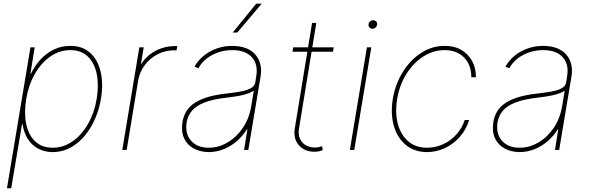

<svg xmlns="http://www.w3.org/2000/svg" viewBox="-20 -798 3139 1022"><path d="M17.1 204.1 142.1 -545.9H164.6L142.1 -406.2H145Q167 -451.7 199 -484.9Q231 -518.1 270.5 -536.1Q310.1 -554.2 354 -553.7Q418.5 -554.2 459.5 -517.1Q500.5 -480 515.6 -416.3Q530.8 -352.5 517.1 -271.5Q503.4 -191.4 466.8 -127.2Q430.2 -63 377.2 -25.9Q324.2 11.2 260.3 11.7Q216.8 11.2 183.1 -6.8Q149.4 -24.9 128.2 -58.1Q106.9 -91.3 100.1 -136.7H97.2L39.6 204.1ZM260.3 -11.7Q317.9 -11.7 366.5 -45.7Q415 -79.6 448.7 -138.7Q482.4 -197.8 494.6 -271.5Q506.8 -345.2 494.9 -404.1Q482.9 -462.9 447.5 -497.1Q412.1 -531.2 354 -531.2Q296.4 -531.2 247.6 -497.1Q198.7 -462.9 165.3 -404.1Q131.8 -345.2 119.6 -271.5Q107.4 -197.8 119.4 -138.7Q131.3 -79.6 167 -45.7Q202.6 -11.7 260.3 -11.7Z M630.9 0 721.7 -545.9H745.1L730.5 -459H733.4Q759.3 -501.5 807.6 -527.1Q856 -552.7 912.1 -552.7Q916.5 -552.7 918 -552.7Q919.4 -552.7 923.8 -552.7L919.9 -530.3Q915.5 -529.8 914.1 -529.8Q912.6 -529.8 908.2 -530.3Q859.9 -530.3 818.8 -509Q777.8 -487.8 750.2 -450.9Q722.7 -414.1 714.8 -366.2L654.3 0Z M1091.8 11.7Q1046.9 11.2 1012.2 -7.1Q977.5 -25.4 960.4 -61Q943.4 -96.7 951.2 -147.5Q955.6 -175.3 968.5 -199.7Q981.4 -224.1 1007.3 -243.9Q1033.2 -263.7 1075.9 -278.1Q1118.7 -292.5 1182.6 -299.8Q1220.7 -304.2 1255.1 -309.8Q1289.6 -315.4 1312.5 -326.9Q1335.4 -338.4 1338.9 -359.4L1343.8 -391.6Q1355 -455.1 1320.8 -493.2Q1286.6 -531.2 1216.8 -531.2Q1159.2 -531.2 1109.9 -505.4Q1060.5 -479.5 1036.1 -434.6L1015.6 -443.4Q1034.7 -477.5 1065.4 -502.2Q1096.2 -526.9 1135.3 -540.5Q1174.3 -554.2 1216.8 -553.7Q1258.3 -553.7 1289.1 -541.7Q1319.8 -529.8 1339.1 -507.8Q1358.4 -485.8 1365.7 -456.1Q1373 -426.3 1367.2 -391.6L1301.8 0H1279.3L1296.9 -110.4H1294.9Q1272 -73.7 1240.2 -46.4Q1208.5 -19 1170.7 -3.9Q1132.8 11.2 1091.8 11.7ZM1091.8 -11.7Q1143.6 -11.7 1191.2 -39.6Q1238.8 -67.4 1272.7 -117.4Q1306.6 -167.5 1317.4 -233.4L1331.1 -315.4Q1320.3 -308.1 1305.2 -302.2Q1290 -296.4 1271.7 -292Q1253.4 -287.6 1232.2 -284.4Q1210.9 -281.2 1187.5 -278.3Q1113.3 -270 1068.6 -252.4Q1023.9 -234.9 1002 -208.7Q980 -182.6 973.6 -147.5Q963.9 -85.9 997.3 -48.6Q1030.8 -11.2 1091.8 -11.7ZM1218.8 -625 1343.8 -778.3H1373L1243.2 -625Z M1756.3 -545.9 1752.4 -522.5H1536.6L1540.5 -545.9ZM1641.1 -675.8H1663.6L1571.8 -115.2Q1566.4 -83.5 1576.4 -60.3Q1586.4 -37.1 1607.9 -24.9Q1629.4 -12.7 1656.7 -12.7Q1666.5 -12.7 1675.5 -14.6Q1684.6 -16.6 1694.8 -19.5L1697.8 1Q1686.5 5.9 1676 7.8Q1665.5 9.8 1652.8 9.8Q1619.6 9.8 1593.8 -5.6Q1567.9 -21 1555.4 -49.1Q1543 -77.1 1549.3 -115.2Z M1842.3 0 1933.1 -545.9H1956.5L1865.7 0ZM1963.4 -644.5Q1952.6 -645 1946.3 -652.6Q1939.9 -660.2 1941.9 -670.9Q1942.9 -677.7 1950.2 -684.1Q1957.5 -690.4 1965.3 -690.4Q1976.6 -690.4 1982.9 -683.1Q1989.3 -675.8 1986.8 -665Q1985.8 -657.2 1978.8 -651.1Q1971.7 -645 1963.4 -644.5Z M2253.4 11.7Q2186 11.2 2140.6 -26.1Q2095.2 -63.5 2076.7 -127.4Q2058.1 -191.4 2070.8 -271.5Q2084.5 -352.1 2124.8 -416Q2165 -480 2222.9 -517.1Q2280.8 -554.2 2347.2 -553.7Q2421.4 -554.2 2467.3 -507.6Q2513.2 -460.9 2513.2 -386.7H2488.8Q2488.8 -453.1 2450 -492.2Q2411.1 -531.2 2347.2 -531.2Q2287.1 -531.2 2233.9 -497.6Q2180.7 -463.9 2143.6 -405Q2106.4 -346.2 2094.2 -271.5Q2082 -198.7 2097.4 -139.6Q2112.8 -80.6 2152.6 -46.1Q2192.4 -11.7 2253.4 -11.7Q2297.4 -11.7 2337.9 -30Q2378.4 -48.3 2408.9 -81.8Q2439.5 -115.2 2453.6 -159.2H2477.1Q2460.9 -106.9 2426.8 -68.6Q2392.6 -30.3 2347.7 -9.5Q2302.7 11.2 2253.4 11.7Z M2746.6 11.7Q2701.7 11.2 2667 -7.1Q2632.3 -25.4 2615.2 -61Q2598.1 -96.7 2606 -147.5Q2610.4 -175.3 2623.3 -199.7Q2636.2 -224.1 2662.1 -243.9Q2688 -263.7 2730.7 -278.1Q2773.4 -292.5 2837.4 -299.8Q2875.5 -304.2 2909.9 -309.8Q2944.3 -315.4 2967.3 -326.9Q2990.2 -338.4 2993.7 -359.4L2998.5 -391.6Q3009.8 -455.1 2975.6 -493.2Q2941.4 -531.2 2871.6 -531.2Q2814 -531.2 2764.6 -505.4Q2715.3 -479.5 2690.9 -434.6L2670.4 -443.4Q2689.5 -477.5 2720.2 -502.2Q2751 -526.9 2790 -540.5Q2829.1 -554.2 2871.6 -553.7Q2913.1 -553.7 2943.8 -541.7Q2974.6 -529.8 2993.9 -507.8Q3013.2 -485.8 3020.5 -456.1Q3027.8 -426.3 3022 -391.6L2956.5 0H2934.1L2951.7 -110.4H2949.7Q2926.8 -73.7 2895 -46.4Q2863.3 -19 2825.4 -3.9Q2787.6 11.2 2746.6 11.7ZM2746.6 -11.7Q2798.3 -11.7 2845.9 -39.6Q2893.6 -67.4 2927.5 -117.4Q2961.4 -167.5 2972.2 -233.4L2985.8 -315.4Q2975.1 -308.1 2960 -302.2Q2944.8 -296.4 2926.5 -292Q2908.2 -287.6 2887 -284.4Q2865.7 -281.2 2842.3 -278.3Q2768.1 -270 2723.4 -252.4Q2678.7 -234.9 2656.7 -208.7Q2634.8 -182.6 2628.4 -147.5Q2618.7 -85.9 2652.1 -48.6Q2685.5 -11.2 2746.6 -11.7Z"/></svg>

Font: Inter Tight Thin
Style: Italic
Weight: 250
Italic angle: -9.39999°
Designer: Rasmus Andersson
Foundry: rsms
Version: Version 3.004